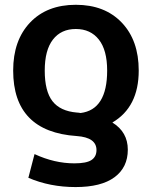

<svg xmlns="http://www.w3.org/2000/svg" viewBox="-20 -550 625 790"><path d="M34.2 -259.8Q34.2 -383.8 103.5 -457Q172.9 -530.3 292 -530.3Q411.1 -530.3 481 -457Q550.8 -383.8 550.8 -259.8Q550.8 -109.4 442.4 -45.9Q505.9 -6.8 505.9 65.9Q505.9 138.7 451.2 179.2Q396.5 219.7 291 219.7Q185.5 219.7 96.7 181.6L122.1 84Q204.1 122.1 286.1 122.1Q335.9 122.1 356.4 108.4Q377 94.7 377 67.4Q377 15.6 295.9 9.8Q34.2 -7.8 34.2 -259.8ZM295.9 -86.9Q301.8 -86.9 311.5 -85Q420.9 -98.6 420.9 -259.8Q420.9 -343.8 386.7 -387.2Q352.5 -430.7 292 -430.7Q231.4 -430.7 197.8 -387.2Q164.1 -343.8 164.1 -259.3Q164.1 -174.8 195.8 -133.8Q227.5 -92.8 295.9 -86.9Z"/></svg>

Font: GenEi M Gothic v2 Bold
Style: Regular
Weight: 700
Version: Version 2.0